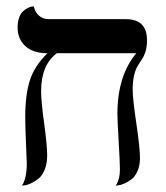

<svg xmlns="http://www.w3.org/2000/svg" viewBox="-20 -580 519 602"><path d="M396 -298.8Q396 -270 407.5 -192.9Q418.9 -115.7 418.9 -85Q418.9 -61 411.1 -43.5Q403.3 -25.9 392.1 -17.6Q380.9 -9.3 369.6 -4.4Q358.4 0.5 350.6 1L342.8 2Q356 -17.6 356 -48.8Q356 -69.8 352.1 -136Q348.1 -202.1 348.1 -223.1Q348.1 -341.8 407.2 -413.1H158.2Q108.9 -376.5 108.9 -293.9Q108.9 -262.7 118.4 -193.4Q127.9 -124 127.9 -92.8Q127.9 -66.9 119.9 -47.6Q111.8 -28.3 100.1 -19.3Q88.4 -10.3 76.7 -4.9Q64.9 0.5 56.6 1L48.8 2Q64 -20.5 64 -67.9Q64 -79.1 61.5 -130.6Q59.1 -182.1 59.1 -214.8Q59.1 -281.7 73.5 -327.6Q87.9 -373.5 128.9 -413.1Q83.5 -413.1 59.3 -435.5Q35.2 -458 35.2 -494.1Q35.2 -512.2 40.3 -525.6Q45.4 -539.1 53 -545.4Q60.5 -551.8 68.4 -555.7Q75.7 -559.1 81.1 -559.6L85.9 -560.1Q89.8 -542 102.1 -531Q114.3 -520 133.8 -520H374Q440.9 -520 440.9 -454.1Q440.9 -433.1 436.3 -418.5Q431.6 -403.8 424.8 -394L412.1 -374Q405.3 -363.3 400.6 -344.5Q396 -325.7 396 -298.8Z"/></svg>

Font: Linux Libertine Display G
Style: Regular
Weight: 400
Designer: Philipp H. Poll
Foundry: Philipp H. Poll
Version: Version 5.0.9